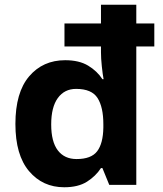

<svg xmlns="http://www.w3.org/2000/svg" viewBox="-20 -780 689 810"><path d="M251 10Q160 10 102.5 -58Q45 -126 45 -257Q45 -390 103 -458Q161 -526 255 -526Q314 -526 352 -503Q390 -480 412 -446H417Q413 -467 409.5 -500.5Q406 -534 406 -559V-584H252V-681H406V-760H555V-681H631V-584H555V0H441L412 -71H406Q384 -37 347 -13.5Q310 10 251 10ZM303 -109Q365 -109 390 -142Q415 -175 416 -242V-256Q416 -328 391.5 -366.5Q367 -405 301 -405Q252 -405 224 -366.5Q196 -328 196 -255Q196 -182 224 -145.5Q252 -109 303 -109Z"/></svg>

Font: Noto Sans Sundanese
Style: Regular
Weight: 400
Designer: Monotype Design Team (Regular), Sérgio L. Martins (other weights)
Foundry: Monotype Imaging Inc.
Version: Version 2.003